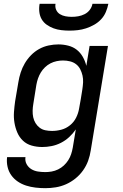

<svg xmlns="http://www.w3.org/2000/svg" viewBox="-20 -760 640 1003"><path d="M217 223Q191 223 165.5 220Q140 217 116.5 209.5Q93 202 73 188.5Q53 175 39 155.5Q25 136 19.5 111.5Q14 87 17 61H113Q110 81 119 97.5Q128 114 143.5 123.5Q159 133 178 136Q197 139 217 139Q233 139 250 136Q267 133 283.5 125Q300 117 313.5 104.5Q327 92 336.5 77Q346 62 351.5 45.5Q357 29 360 12L376 -84Q361 -62 341.5 -44Q322 -26 298.5 -14Q275 -2 250 3Q225 8 201 8Q172 8 145.5 0.5Q119 -7 100 -25Q81 -43 70.5 -67.5Q60 -92 55.5 -119Q51 -146 53 -174.5Q55 -203 59 -231L76 -331Q80 -356 88 -381Q96 -406 109.5 -429Q123 -452 142 -471.5Q161 -491 184.5 -504Q208 -517 234 -522.5Q260 -528 285 -528Q311 -528 336.5 -521.5Q362 -515 381 -500Q400 -485 412.5 -463Q425 -441 431 -416L448 -520H544L454 26Q450 53 440.5 79.5Q431 106 414 130Q397 154 374 172.5Q351 191 325 202.5Q299 214 271.5 218.5Q244 223 217 223ZM252 -76Q276 -76 300.5 -82.5Q325 -89 345.5 -105.5Q366 -122 377.5 -145Q389 -168 393 -192Q398 -217 402 -242Q406 -267 410 -292Q413 -311 414 -329.5Q415 -348 411 -365.5Q407 -383 399 -398.5Q391 -414 377.5 -424.5Q364 -435 346 -439.5Q328 -444 309 -444Q293 -444 276 -440.5Q259 -437 243.5 -429Q228 -421 215 -408.5Q202 -396 193 -381Q184 -366 178.5 -350Q173 -334 170 -317L154 -217Q151 -200 150.5 -182Q150 -164 153.5 -147.5Q157 -131 165.5 -117Q174 -103 187 -93Q200 -83 217 -79.5Q234 -76 252 -76ZM343 -600Q322 -600 300.5 -602.5Q279 -605 260 -612Q241 -619 224.5 -630.5Q208 -642 198 -659Q188 -676 185.5 -697.5Q183 -719 187 -740H270Q267 -723 273.5 -708.5Q280 -694 293 -686Q306 -678 322 -675Q338 -672 355 -672Q372 -672 389 -675Q406 -678 422 -686Q438 -694 449 -708.5Q460 -723 463 -740H546Q542 -719 533 -697.5Q524 -676 508 -659Q492 -642 471.5 -630.5Q451 -619 429.5 -612Q408 -605 386.5 -602.5Q365 -600 343 -600Z"/></svg>

Font: Iosevka SS04 Md Ex Obl
Style: Regular
Weight: 500
Width: 7
Italic angle: -9°
Monospace: yes
Designer: Belleve Invis
Foundry: Belleve Invis
Version: Version 19.0.0; ttfautohint (v1.8.4)